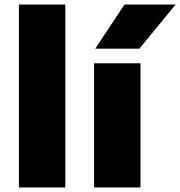

<svg xmlns="http://www.w3.org/2000/svg" viewBox="-20 -828 796 848"><path d="M63.5 0V-808H268.5V0Z M395.5 0V-548.5H600.5V0ZM400.5 -613 530 -808H755.5L595.5 -613Z"/></svg>

Font: Encode Sans Exp XBd
Style: Regular
Weight: 800
Width: 7
Designer: Multiple Designers
Foundry: Impallari Type
Version: Version 3.002; ttfautohint (v1.8.3) -l 8 -r 50 -G 200 -x 14 